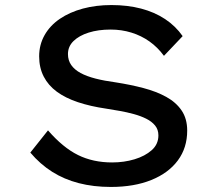

<svg xmlns="http://www.w3.org/2000/svg" viewBox="-20 -730 863 760"><path d="M419 10Q350 10 292 -5Q234 -20 186.5 -50Q139 -80 100 -126L170 -214Q229 -146 288.5 -116.5Q348 -87 424 -87Q471 -87 512.5 -99.5Q554 -112 580.5 -135.5Q607 -159 607 -194Q607 -217 594 -233Q581 -249 559 -260Q537 -271 509.5 -278.5Q482 -286 453.5 -291Q425 -296 400 -300Q338 -309 288.5 -325.5Q239 -342 205 -367Q171 -392 153 -427Q135 -462 135 -507Q135 -553 156.5 -591Q178 -629 217 -655.5Q256 -682 308 -696Q360 -710 421 -710Q485 -710 538.5 -696Q592 -682 633.5 -654.5Q675 -627 703 -587L629 -509Q604 -543 571.5 -566Q539 -589 500 -601Q461 -613 418 -613Q369 -613 331 -601Q293 -589 271 -567.5Q249 -546 249 -516Q249 -491 262 -472.5Q275 -454 299 -441Q323 -428 358 -419Q393 -410 438 -404Q496 -395 547.5 -381.5Q599 -368 638 -346.5Q677 -325 699 -292.5Q721 -260 721 -213Q721 -145 684 -95Q647 -45 579 -17.5Q511 10 419 10Z"/></svg>

Font: Lexend Mega
Style: Regular
Weight: 400
Designer: Bonnie Shaver-Troup, Thomas Jockin
Foundry: Lexend
Version: Version 1.007